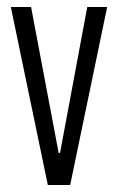

<svg xmlns="http://www.w3.org/2000/svg" viewBox="-20 -530 339 550"><path d="M117 0 11 -510H69L148 -92H152L230 -510H287L181 0Z"/></svg>

Font: Saira UltraCondensed
Style: Regular
Weight: 400
Width: 1
Designer: Hector Gatti with collaboration of the Omnibus-Type team
Foundry: Omnibus-Type
Version: Version 1.101